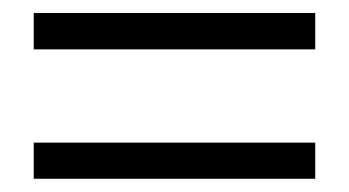

<svg xmlns="http://www.w3.org/2000/svg" viewBox="-20 -435 538 296"><path d="M32 -358.9V-415H466V-358.9ZM32 -159.4V-215.1H466V-159.4Z"/></svg>

Font: Nunito Sans 12pt ExtraLight Condensed
Style: Regular
Weight: 200
Width: 3
Version: Version 3.101;gftools[0.9.27]